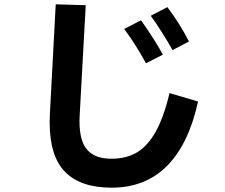

<svg xmlns="http://www.w3.org/2000/svg" viewBox="-20 -824 1040 889"><path d="M238 -804 377 -800 349 -292Q348 -282 348 -263Q348 -170 384.5 -129.5Q421 -89 496 -89Q564 -89 613.5 -118Q663 -147 700.5 -213.5Q738 -280 765 -393L897 -354Q854 -157 753.5 -56Q653 45 497 45Q354 45 282 -27.5Q210 -100 210 -257Q210 -283 211 -297ZM779 -592Q728 -682 678 -751L755 -791Q813 -714 855 -632ZM656 -531Q606 -622 555 -690L633 -730Q697 -640 734 -571Z"/></svg>

Font: IBM Plex Sans JP
Style: Bold
Weight: 700
Designer: Mike Abbink; Paul van der Laan; Pieter van Rosmalen; Wujin Sim; Yejin Wi; Jinhee Kim; Boomi Park; Yona Kim; Kichan Ma
Foundry: Sandoll Inc.
Version: Version 1.001